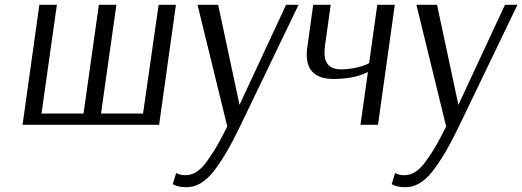

<svg xmlns="http://www.w3.org/2000/svg" viewBox="-20 -520 2176 800"><path d="M713 -500 643 0H74L144 -500H217L153 -47H328L392 -500H465L401 -47H576L641 -500Z M714 201Q731 210 753 210Q777 210 799 196Q821 182 843.5 150.5Q866 119 883.5 89Q901 59 927 7L803 -500H889L978 -83L1172 -500H1224L980 7Q922 128 870 194Q818 260 758 260Q740 260 725.5 257Q711 254 705 250L700 247Z M1518 -257 1552 -500H1625L1555 0H1482L1513 -220Q1455 -191 1370 -191Q1258 -191 1258 -293Q1258 -309 1261 -327L1285 -500H1358L1334 -329Q1332 -309 1332 -301Q1332 -231 1401 -231Q1432 -231 1461 -237.5Q1490 -244 1504 -250Z M1626 201Q1643 210 1665 210Q1689 210 1711 196Q1733 182 1755.5 150.5Q1778 119 1795.5 89Q1813 59 1839 7L1715 -500H1801L1890 -83L2084 -500H2136L1892 7Q1834 128 1782 194Q1730 260 1670 260Q1652 260 1637.5 257Q1623 254 1617 250L1612 247Z"/></svg>

Font: ArsenalItalic
Style: Italic
Weight: 400
Italic angle: -9°
Designer: Andrij Shevchenko
Foundry: Stairsfor.com
Version: Version 1.000